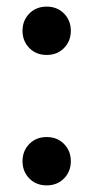

<svg xmlns="http://www.w3.org/2000/svg" viewBox="-20 -549 282 580"><path d="M48 -456Q48 -487 68.5 -508Q89 -529 121 -529Q153 -529 173.5 -508Q194 -487 194 -456Q194 -425 173.5 -404Q153 -383 121 -383Q89 -383 68.5 -404Q48 -425 48 -456ZM48 -62Q48 -93 68.5 -114Q89 -135 121 -135Q153 -135 173.5 -114Q194 -93 194 -62Q194 -31 173.5 -10Q153 11 121 11Q89 11 68.5 -10Q48 -31 48 -62Z"/></svg>

Font: Radio Canada Medium
Style: Regular
Weight: 500
Designer: Charles Daoud, Etienne Aubert Bonn, Alexandre Saumier Demers, Jacques Le Bailly
Foundry: Radio-Canada
Version: Version 2.104; ttfautohint (v1.8.4.7-5d5b);gftools[0.9.28.de